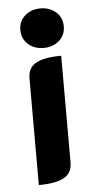

<svg xmlns="http://www.w3.org/2000/svg" viewBox="-52 -742 393 784"><g transform="rotate(-5 144.0 -350.0)"><path d="M55 -628Q55 -664 80.5 -686.5Q106 -709 144 -709Q182 -709 207.5 -686.5Q233 -664 233 -628Q233 -592 207.5 -569.5Q182 -547 144 -547Q106 -547 80.5 -569.5Q55 -592 55 -628ZM75 -429Q75 -472 109 -490.5Q143 -509 212 -509V-71Q212 -28 178 -9.5Q144 9 75 9Z"/></g></svg>

Font: K2D ExtraBold
Style: Regular
Weight: 800
Designer: Katatrad Aksorn Co.,Ltd.
Foundry: Cadson Demak Co.,Ltd.
Version: Version 1.000; ttfautohint (v1.6)